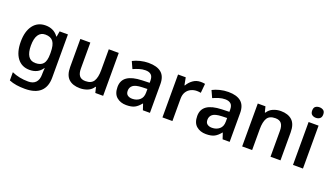

<svg xmlns="http://www.w3.org/2000/svg" viewBox="-81 -1395 3954 2279"><g transform="rotate(20 1896.0 -255.5)"><path d="M263 -552Q314 -552 355 -532Q396 -512 424 -472H429L441 -542H546V4Q546 120 480.5 180Q415 240 285 240Q227 240 178 232.5Q129 225 85 207V103Q178 145 293 145Q355 145 387.5 110Q420 75 420 10V-4Q420 -19 421.5 -39Q423 -59 424 -71H420Q392 -29 352 -9.5Q312 10 260 10Q161 10 105 -64Q49 -138 49 -270Q49 -402 106 -477Q163 -552 263 -552ZM296 -449Q239 -449 208.5 -403.5Q178 -358 178 -268Q178 -180 208 -135Q238 -90 298 -90Q364 -90 395.5 -126.5Q427 -163 427 -250V-269Q427 -366 395.5 -407.5Q364 -449 296 -449Z M1188 -542V0H1089L1072 -70H1066Q1040 -28 994 -9Q948 10 897 10Q805 10 754 -37Q703 -84 703 -188V-542H829V-213Q829 -153 853 -122.5Q877 -92 929 -92Q1004 -92 1033 -139.5Q1062 -187 1062 -277V-542Z M1565 -552Q1670 -552 1724.5 -506.5Q1779 -461 1779 -364V0H1690L1665 -75H1661Q1626 -31 1587.5 -10.5Q1549 10 1481 10Q1408 10 1360 -31Q1312 -72 1312 -158Q1312 -242 1373.5 -284.5Q1435 -327 1560 -331L1654 -334V-361Q1654 -413 1629 -435Q1604 -457 1559 -457Q1518 -457 1480 -445Q1442 -433 1406 -417L1366 -505Q1406 -526 1457.5 -539Q1509 -552 1565 -552ZM1588 -254Q1505 -251 1473 -225.5Q1441 -200 1441 -157Q1441 -119 1464 -102Q1487 -85 1523 -85Q1578 -85 1616 -116.5Q1654 -148 1654 -210V-256Z M2221 -552Q2233 -552 2249 -551Q2265 -550 2276 -547L2265 -430Q2256 -432 2241.5 -433.5Q2227 -435 2216 -435Q2176 -435 2141 -418.5Q2106 -402 2084.5 -368Q2063 -334 2063 -281V0H1937V-542H2034L2052 -448H2058Q2082 -491 2124 -521.5Q2166 -552 2221 -552Z M2572 -552Q2677 -552 2731.5 -506.5Q2786 -461 2786 -364V0H2697L2672 -75H2668Q2633 -31 2594.5 -10.5Q2556 10 2488 10Q2415 10 2367 -31Q2319 -72 2319 -158Q2319 -242 2380.5 -284.5Q2442 -327 2567 -331L2661 -334V-361Q2661 -413 2636 -435Q2611 -457 2566 -457Q2525 -457 2487 -445Q2449 -433 2413 -417L2373 -505Q2413 -526 2464.5 -539Q2516 -552 2572 -552ZM2595 -254Q2512 -251 2480 -225.5Q2448 -200 2448 -157Q2448 -119 2471 -102Q2494 -85 2530 -85Q2585 -85 2623 -116.5Q2661 -148 2661 -210V-256Z M3234 -552Q3325 -552 3376.5 -505Q3428 -458 3428 -353V0H3302V-328Q3302 -389 3278 -419.5Q3254 -450 3202 -450Q3126 -450 3098 -402.5Q3070 -355 3070 -265V0H2944V-542H3041L3059 -471H3066Q3092 -513 3137.5 -532.5Q3183 -552 3234 -552Z M3712 -542V0H3586V-542ZM3649 -751Q3677 -751 3698 -736.5Q3719 -722 3719 -685Q3719 -649 3698 -633.5Q3677 -618 3649 -618Q3620 -618 3599.5 -633.5Q3579 -649 3579 -685Q3579 -722 3599.5 -736.5Q3620 -751 3649 -751Z"/></g></svg>

Font: Noto Sans Tangsa SemiBold
Style: Regular
Weight: 600
Version: Version 1.504